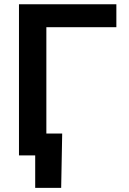

<svg xmlns="http://www.w3.org/2000/svg" viewBox="-20 -748 620 924"><path d="M540 -727.5V-617.2H203.1V0H71.3V-727.5ZM149.4 156.2V0H108.9V-105.5H279.3L274.4 156.2Z"/></svg>

Font: Inter Semi Bold
Style: Regular
Weight: 600
Designer: Rasmus Andersson
Foundry: rsms
Version: Version 4.000;git-e0f93cc